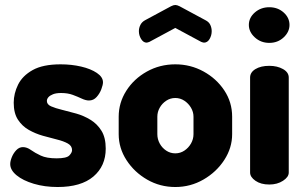

<svg xmlns="http://www.w3.org/2000/svg" viewBox="-20 -740 1222 770"><path d="M211 10Q159 10 115.5 -3Q72 -16 46.5 -37Q21 -58 21 -82Q21 -94 27.5 -110Q34 -126 45.5 -138Q57 -150 72 -150Q88 -150 104 -138.5Q120 -127 143.5 -116Q167 -105 207 -105Q247 -105 258 -116.5Q269 -128 269 -138Q269 -155 252 -164.5Q235 -174 208.5 -180.5Q182 -187 152 -195.5Q122 -204 95.5 -219Q69 -234 52 -260Q35 -286 35 -328Q35 -365 52.5 -400.5Q70 -436 111 -459Q152 -482 223 -482Q267 -482 305.5 -473Q344 -464 368.5 -447.5Q393 -431 393 -410Q393 -400 386.5 -382.5Q380 -365 367.5 -351Q355 -337 337 -337Q324 -337 308 -344.5Q292 -352 272 -359.5Q252 -367 225 -367Q205 -367 192.5 -362Q180 -357 174 -350Q168 -343 168 -335Q168 -321 185 -313.5Q202 -306 229 -299.5Q256 -293 286 -284.5Q316 -276 343 -259.5Q370 -243 387 -215.5Q404 -188 404 -144Q404 -74 354.5 -32Q305 10 211 10Z M683 10Q622 10 570.5 -19.5Q519 -49 487.5 -97.5Q456 -146 456 -202V-272Q456 -328 486.5 -376Q517 -424 569 -453Q621 -482 683 -482Q744 -482 796 -453.5Q848 -425 879.5 -377.5Q911 -330 911 -272V-202Q911 -147 879.5 -98.5Q848 -50 796 -20Q744 10 683 10ZM683 -125Q703 -125 719.5 -136Q736 -147 746 -164.5Q756 -182 756 -202V-272Q756 -291 746 -308Q736 -325 719.5 -336Q703 -347 683 -347Q663 -347 646.5 -336Q630 -325 620.5 -308Q611 -291 611 -272V-202Q611 -182 620.5 -164.5Q630 -147 646.5 -136Q663 -125 683 -125ZM568 -569Q555 -569 546 -583.5Q537 -598 537 -615Q537 -628 543 -640Q549 -652 562 -659L666 -715Q676 -720 683 -720Q690 -720 700 -715L804 -659Q818 -652 823.5 -640Q829 -628 829 -615Q829 -598 820.5 -583.5Q812 -569 798 -569Q796 -569 793 -570Q790 -571 787 -572L683 -628L579 -572Q576 -571 573 -570Q570 -569 568 -569Z M1060 0Q1026 0 1004.5 -15Q983 -30 983 -48V-429Q983 -450 1004.5 -463Q1026 -476 1060 -476Q1092 -476 1115 -463Q1138 -450 1138 -429V-48Q1138 -30 1115 -15Q1092 0 1060 0ZM1060 -568Q1026 -568 1002 -590Q978 -612 978 -640Q978 -669 1002 -690Q1026 -711 1060 -711Q1094 -711 1117.5 -690Q1141 -669 1141 -640Q1141 -612 1117.5 -590Q1094 -568 1060 -568Z"/></svg>

Font: Dosis ExtraLight ExtraBold
Style: Regular
Weight: 800
Version: Version 3.001; ttfautohint (v1.8.2)